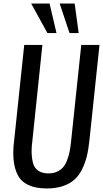

<svg xmlns="http://www.w3.org/2000/svg" viewBox="-20 -1066 587 1095"><path d="M250.5 -877.4 157.7 -1045.9H262.7L302.2 -877.4ZM376.5 -877.4 320.3 -1045.9H405.8L428.7 -877.4ZM247.1 8.8Q182.6 8.8 141.4 -11Q100.1 -30.8 81.5 -67.4Q62.5 -103.5 57.6 -154.3Q55.7 -173.8 55.7 -194.8Q55.7 -229 61 -267.6L118.2 -809.6H221.7L164.6 -262.7Q160.2 -231.9 160.2 -204.6Q160.2 -197.3 160.6 -189.9Q162.1 -156.2 169.9 -131.1Q177.7 -106 199.5 -91.6Q221.2 -77.1 256.3 -77.1Q284.2 -77.1 305.4 -86.9Q326.7 -96.7 340.1 -112.3Q353.5 -127.9 363 -153.1Q372.6 -178.2 377.4 -203.4Q382.3 -228.5 385.7 -262.7L443.4 -809.6H547.4L490.2 -267.6Q484.9 -214.8 475.1 -174.8Q465.3 -134.8 447.3 -98.9Q429.2 -63 403.1 -40.3Q377 -17.6 337.6 -4.4Q298.3 8.8 247.1 8.8Z"/></svg>

Font: Oswald
Style: Regular
Weight: 400
Designer: Vernon Adams
Foundry: Vernon Adams
Version: 3.0; ttfautohint (v0.94.23-7a4d-dirty) -l 8 -r 50 -G 200 -x 